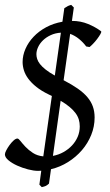

<svg xmlns="http://www.w3.org/2000/svg" viewBox="-28 -687 450 789"><path d="M121.6 -463.9Q121.6 -454.6 124.8 -444.6Q127.9 -434.6 136.2 -423.8Q144.5 -413.1 159.2 -401.4Q173.8 -389.6 197.3 -376.5L222.2 -552.7Q199.2 -551.3 180.7 -542.7Q162.1 -534.2 148.9 -521.5Q135.7 -508.8 128.7 -493.7Q121.6 -478.5 121.6 -463.9ZM299.8 -167.5Q299.8 -182.6 295.7 -196.3Q291.5 -210 282 -222.7Q272.5 -235.4 257.6 -247.8Q242.7 -260.3 221.2 -272.9L189.5 -46.4Q212.9 -50.8 232.9 -62Q252.9 -73.2 267.8 -89.1Q282.7 -105 291.3 -125Q299.8 -145 299.8 -167.5ZM387.2 -558.6Q390.1 -556.6 384.8 -547.1Q379.4 -537.6 371.1 -526.6Q362.8 -515.6 353.5 -506.1Q344.2 -496.6 339.8 -493.7L326.2 -496.1Q314.5 -512.2 297.4 -526.4Q280.3 -540.5 260.3 -547.9L233.4 -357.4Q267.1 -339.8 291.3 -323Q315.4 -306.2 330.8 -288.1Q346.2 -270 353.5 -249.5Q360.8 -229 360.8 -204.1Q360.8 -167 346.9 -132.6Q333 -98.1 308.6 -69.8Q284.2 -41.5 251.5 -21Q218.8 -0.5 181.6 8.3L173.3 67.4Q168.9 71.3 166 73.5Q163.1 75.7 159.9 77.1Q156.7 78.6 153.1 79.6Q149.4 80.6 143.6 82L133.8 71.8L141.6 14.6Q138.2 14.6 134.8 14.9Q131.3 15.1 127.9 15.1Q110.4 15.1 86.9 9Q63.5 2.9 42.5 -6.6Q21.5 -16.1 6.8 -28.3Q-7.8 -40.5 -7.8 -52.7Q-7.8 -58.6 -2.2 -69.3Q3.4 -80.1 11.2 -90.8Q19 -101.6 27.8 -109.6Q36.6 -117.7 43.5 -117.7Q48.3 -117.7 56.4 -107.2Q64.5 -96.7 76.9 -83.5Q89.4 -70.3 107.2 -58.6Q125 -46.9 149.9 -44.4L185.1 -292.5L173.3 -298.3Q142.6 -313 121.8 -329.6Q101.1 -346.2 88.4 -363.3Q75.7 -380.4 70.3 -397.9Q64.9 -415.5 64.9 -432.1Q64.9 -459.5 76.7 -486.3Q88.4 -513.2 109.9 -535.9Q131.3 -558.6 161.6 -575Q191.9 -591.3 228.5 -597.7L236.3 -653.3Q242.7 -657.2 245.6 -658.9Q248.5 -660.6 250.5 -661.9Q252.4 -663.1 255.4 -664.1Q258.3 -665 264.6 -667L275.4 -656.2L267.6 -601.1H268.1Q303.2 -601.1 334 -588.4Q364.7 -575.7 387.2 -558.6Z"/></svg>

Font: Gentium Plus Cyr
Style: Italic
Weight: 400
Italic angle: -8°
Designer: J. Victor Gaultney, Annie Olsen, Iska Routamaa, Becca Hirsbrunner
Foundry: SIL International
Version: Version 5.000